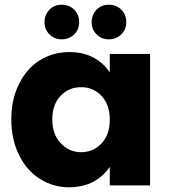

<svg xmlns="http://www.w3.org/2000/svg" viewBox="-20 -787 719 815"><path d="M28 -280C28 -280 28 -280 28 -280C28 -223 39 -172 61 -129C82 -85 112 -51 149 -28C186 -4 228 8 273 8C273 8 273 8 273 8C312 8 347 0 377 -16C406 -32 429 -53 446 -79C446 -79 446 0 446 0C446 0 617 0 617 0C617 0 617 -558 617 -558C617 -558 446 -558 446 -558C446 -558 446 -479 446 -479C446 -479 446 -479 446 -479C430 -505 407 -526 378 -542C348 -558 313 -566 274 -566C274 -566 274 -566 274 -566C228 -566 186 -554 149 -531C112 -508 82 -474 61 -431C39 -388 28 -337 28 -280ZM446 -279C446 -279 446 -279 446 -279C446 -236 434 -203 411 -178C387 -153 358 -141 324 -141C324 -141 324 -141 324 -141C290 -141 261 -154 238 -179C214 -204 202 -237 202 -280C202 -280 202 -280 202 -280C202 -323 214 -356 238 -381C261 -405 290 -417 324 -417C324 -417 324 -417 324 -417C358 -417 387 -405 411 -380C434 -355 446 -322 446 -279ZM242 -620C242 -620 242 -620 242 -620C263 -620 280 -627 295 -641C309 -655 316 -672 316 -693C316 -693 316 -693 316 -693C316 -714 309 -732 295 -746C281 -760 263 -767 242 -767C242 -767 242 -767 242 -767C221 -767 204 -760 190 -746C176 -731 169 -714 169 -693C169 -693 169 -693 169 -693C169 -672 176 -655 190 -641C204 -627 221 -620 242 -620ZM442 -620C442 -620 442 -620 442 -620C463 -620 480 -627 495 -641C509 -655 516 -672 516 -693C516 -693 516 -693 516 -693C516 -714 509 -732 495 -746C481 -760 463 -767 442 -767C442 -767 442 -767 442 -767C421 -767 404 -760 390 -746C376 -731 369 -714 369 -693C369 -693 369 -693 369 -693C369 -672 376 -655 390 -641C404 -627 421 -620 442 -620Z"/></svg>

Font: Girnar Poppins
Style: Bold
Weight: 500
Designer: Ninad Kale (Devanagari), Jonny Pinhorn (Latin)
Foundry: Indian Type Foundry
Version: ""